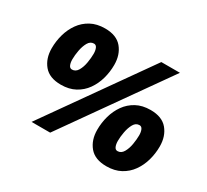

<svg xmlns="http://www.w3.org/2000/svg" viewBox="-136 -883 1183 1099"><g transform="rotate(30 455.0 -334.0)"><path d="M174 0 646 -668H769L297 0ZM212 -268Q136 -268 99.5 -312Q63 -356 63 -423Q63 -470 75.5 -514.5Q88 -559 113.5 -595Q139 -631 178.5 -652.5Q218 -674 272 -674Q348 -674 384.5 -630Q421 -586 421 -519Q421 -472 408.5 -427.5Q396 -383 370.5 -347Q345 -311 305.5 -289.5Q266 -268 212 -268ZM224 -375Q248 -375 262 -399Q276 -423 281.5 -456Q287 -489 287 -515Q287 -537 280.5 -552Q274 -567 260 -567Q236 -567 222.5 -543Q209 -519 203 -486.5Q197 -454 197 -427Q197 -405 203.5 -390Q210 -375 224 -375ZM671 6Q595 6 558.5 -38Q522 -82 522 -149Q522 -196 534.5 -240.5Q547 -285 572.5 -321Q598 -357 637.5 -378.5Q677 -400 731 -400Q807 -400 843.5 -356Q880 -312 880 -245Q880 -198 867.5 -153.5Q855 -109 829.5 -73Q804 -37 764.5 -15.5Q725 6 671 6ZM683 -101Q707 -101 721 -125Q735 -149 740.5 -182Q746 -215 746 -241Q746 -263 739.5 -278Q733 -293 719 -293Q695 -293 681.5 -269Q668 -245 662 -212.5Q656 -180 656 -153Q656 -131 662.5 -116Q669 -101 683 -101Z"/></g></svg>

Font: Gantari Black
Style: Italic
Weight: 900
Italic angle: -10°
Version: Version 1.000